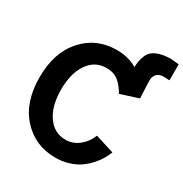

<svg xmlns="http://www.w3.org/2000/svg" viewBox="-215 -1110 1233 1292"><g transform="rotate(30 401.5 -464.5)"><path d="M559.6 -614.3Q553.7 -684.6 553.7 -751Q553.7 -787.1 556.6 -812Q559.6 -836.9 570.3 -864.7Q581.1 -892.6 600.6 -909.2Q620.1 -925.8 655.8 -936.5Q691.4 -947.3 741.2 -947.3Q750 -947.3 802.7 -941.4V-817.4Q777.3 -819.3 756.8 -819.3Q723.6 -819.3 705.1 -800.3Q686.5 -781.2 686.5 -750Q686.5 -719.7 692.4 -614.3ZM35.2 -400.4Q35.2 -590.8 136.2 -704.1Q237.3 -817.4 396.5 -817.4Q502.9 -817.4 580.1 -759.3Q657.2 -701.2 693.4 -613.3L553.7 -568.4Q526.4 -617.2 490.2 -647.5Q454.1 -677.7 395.5 -677.7Q306.6 -677.7 254.4 -602.1Q202.1 -526.4 202.1 -400.4Q202.1 -272.5 254.9 -196.8Q307.6 -121.1 395.5 -121.1Q454.1 -121.1 500.5 -159.2Q546.9 -197.3 566.4 -251L712.9 -205.1Q701.2 -175.8 684.6 -147.5Q668 -119.1 640.1 -88.4Q612.3 -57.6 578.6 -34.7Q544.9 -11.7 497.6 2.9Q450.2 17.6 396.5 17.6Q240.2 17.6 137.7 -93.8Q35.2 -205.1 35.2 -400.4Z"/></g></svg>

Font: Gothic A1 Black
Style: Regular
Weight: 900
Version: Version 2.50